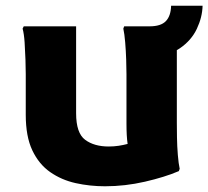

<svg xmlns="http://www.w3.org/2000/svg" viewBox="-20 -639 728 671"><path d="M347 12Q294 12 244.5 1Q195 -10 155.5 -37.5Q116 -65 93 -113.5Q70 -162 70 -238V-380Q70 -400 69 -430.5Q68 -461 66 -491Q64 -521 59 -539L63 -547H246V-243Q246 -174 277.5 -150.5Q309 -127 360 -127Q378 -127 394.5 -129.5Q411 -132 426 -136Q422 -163 422 -207V-380Q422 -400 421 -430.5Q420 -461 417.5 -491Q415 -521 411 -539L414 -547H598V-210Q598 -190 598.5 -159Q599 -128 601.5 -97.5Q604 -67 608 -49L605 -41Q556 -20 486.5 -4Q417 12 347 12ZM505 -443 503 -547Q542 -547 559.5 -565Q577 -583 578 -619H688Q687 -579 668 -538.5Q649 -498 609 -470.5Q569 -443 505 -443Z"/></svg>

Font: Kufam
Style: Bold
Weight: 700
Designer: Wael Morcos, Artur Schmal
Foundry: Original Type
Version: Version 1.300; ttfautohint (v1.8.3)